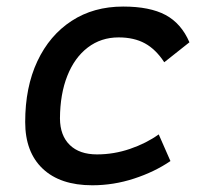

<svg xmlns="http://www.w3.org/2000/svg" viewBox="-20 -547 626 577"><path d="M271.5 -83Q322.3 -83 370.8 -99.6Q419.4 -116.2 457 -143.1L492.2 -63Q444.3 -30.3 382.8 -10.3Q321.3 9.8 257.3 9.8Q161.1 9.8 108.4 -40Q55.7 -89.8 55.7 -180.2Q55.7 -285.2 92.3 -363Q128.9 -440.9 195.1 -484.1Q261.2 -527.3 350.1 -527.3Q430.2 -527.3 477.5 -502Q524.9 -476.6 549.3 -419.9L473.6 -359.9Q448.2 -398.9 415.5 -416.7Q382.8 -434.6 336.4 -434.6Q283.7 -434.6 243.9 -404.3Q204.1 -374 182.4 -319.3Q160.6 -264.6 160.2 -190.9Q160.6 -139.6 189.7 -111.3Q218.8 -83 271.5 -83Z"/></svg>

Font: Cascadia Mono
Style: Italic
Weight: 400
Italic angle: -10°
Monospace: yes
Designer: Aaron Bell
Foundry: Saja Typeworks
Version: Version 2404.023; ttfautohint (v1.8.4)